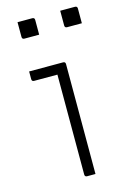

<svg xmlns="http://www.w3.org/2000/svg" viewBox="-116 -812 582 869"><g transform="rotate(-15 175.0 -377.5)"><path d="M170 -11V-479H61Q50 -479 50 -490V-526H209Q220 -526 220 -515V0H181Q170 0 170 -11ZM57 -755H126Q137 -755 137 -744V-675H68Q57 -675 57 -686ZM257 -755H326Q337 -755 337 -744V-675H268Q257 -675 257 -686Z"/></g></svg>

Font: Recursive Sn Lnr St Lt
Style: Regular
Weight: 300
Version: Version 1.079;hotconv 1.0.112;makeotfexe 2.5.65598; ttfautoh